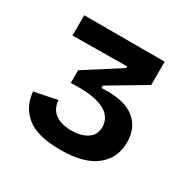

<svg xmlns="http://www.w3.org/2000/svg" viewBox="-103 -775 613 614"><g transform="rotate(30 203.5 -467.5)"><path d="M190 -262Q106 -262 66.5 -293.5Q27 -325 22 -380L106 -397Q108 -375 118.5 -361Q129 -347 147.5 -340Q166 -333 190 -333Q226 -333 248.5 -348Q271 -363 271 -392Q271 -417 254.5 -434Q238 -451 203.5 -459Q169 -467 113 -464V-511L243 -594V-600L42 -598V-673H339V-587L206 -508V-499Q286 -504 325 -474.5Q364 -445 364 -389Q364 -331 320.5 -296.5Q277 -262 190 -262Z"/></g></svg>

Font: Bricolage Grotesque 48pt Condensed ExtraBold Medium
Style: Regular
Weight: 500
Version: Version 1.000;gftools[0.9.30]